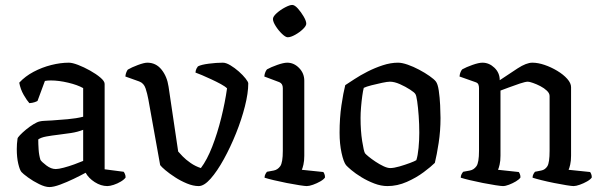

<svg xmlns="http://www.w3.org/2000/svg" viewBox="-20 -754 2428 778"><path d="M180 4Q163 4 138.5 -8Q114 -20 93.5 -35Q73 -50 67 -57Q60 -65 54 -90.5Q48 -116 48 -150Q48 -171 51 -192Q51 -196 61 -206.5Q71 -217 85.5 -229Q100 -241 115.5 -250.5Q131 -260 141 -262Q149 -264 162 -264.5Q175 -265 191 -266Q220 -268 254.5 -271Q289 -274 317 -281V-397Q294 -410 256 -419Q218 -428 186 -428Q179 -428 173 -427.5Q167 -427 162 -426L132 -345Q129 -343 120.5 -340Q112 -337 99 -336Q89 -347 76 -369.5Q63 -392 58 -419Q82 -445 116 -463Q150 -481 187.5 -490.5Q225 -500 259 -500Q273 -500 296.5 -491Q320 -482 345 -468Q370 -454 387 -439.5Q404 -425 404 -414V-68L481 -58Q483 -56 486 -49.5Q489 -43 489 -35Q484 -27 470 -18.5Q456 -10 440.5 -5Q425 0 415 0Q389 0 364 -16Q339 -32 327 -54Q307 -43 279 -29.5Q251 -16 224 -6Q197 4 180 4ZM206 -69Q217 -69 238 -74.5Q259 -80 281 -88Q303 -96 317 -102V-228Q294 -219 267.5 -215Q241 -211 216 -208Q190 -205 168 -201Q146 -197 135 -189Q135 -171 136.5 -148Q138 -125 144 -106Q149 -98 168 -83.5Q187 -69 206 -69Z M785 0Q763 0 737.5 -10.5Q712 -21 689 -36Q666 -51 650 -64.5Q634 -78 629 -85L581 -352Q577 -374 570 -395.5Q563 -417 544 -424L488 -444Q489 -455 492.5 -462.5Q496 -470 498 -472Q513 -481 538.5 -490.5Q564 -500 577 -500Q612 -500 634.5 -472Q657 -444 663 -403L702 -140Q707 -134 720 -120.5Q733 -107 752.5 -93.5Q772 -80 794 -73Q819 -106 840 -160Q861 -214 876.5 -276.5Q892 -339 900 -396Q892 -404 874.5 -413.5Q857 -423 836.5 -432.5Q816 -442 798.5 -449.5Q781 -457 772 -460Q773 -470 776.5 -476.5Q780 -483 782 -485Q795 -492 826 -496Q857 -500 883 -500Q896 -500 913.5 -489.5Q931 -479 947.5 -464.5Q964 -450 975 -436Q986 -422 986 -416Q986 -377 972.5 -323.5Q959 -270 936.5 -214Q914 -158 887 -109Q860 -60 833.5 -30Q807 0 785 0Z M1223 0Q1216 0 1193 -3.5Q1170 -7 1142 -12.5Q1114 -18 1089 -24Q1064 -30 1052 -34Q1052 -42 1055.5 -48.5Q1059 -55 1062 -58L1089 -63Q1105 -66 1115.5 -80.5Q1126 -95 1126 -143V-397Q1126 -415 1112 -421L1051 -444Q1052 -455 1055.5 -462.5Q1059 -470 1062 -473Q1078 -482 1103.5 -491Q1129 -500 1144 -500Q1171 -500 1192 -478.5Q1213 -457 1213 -427V-123Q1213 -102 1209.5 -87Q1206 -72 1203 -66L1290 -57Q1292 -55 1294.5 -49Q1297 -43 1297 -35Q1292 -27 1278 -19Q1264 -11 1248.5 -5.5Q1233 0 1223 0ZM1146 -603Q1137 -603 1122.5 -617Q1108 -631 1097 -648.5Q1086 -666 1086 -677Q1086 -687 1101 -700.5Q1116 -714 1135 -724Q1154 -734 1164 -734Q1174 -734 1187 -719.5Q1200 -705 1210.5 -687Q1221 -669 1221 -658Q1221 -649 1207.5 -636Q1194 -623 1176 -613Q1158 -603 1146 -603Z M1550 0Q1524 0 1496.5 -10.5Q1469 -21 1444.5 -36Q1420 -51 1403.5 -65Q1387 -79 1382 -85Q1372 -98 1364 -134.5Q1356 -171 1356 -216Q1356 -276 1363.5 -327Q1371 -378 1379 -409Q1393 -418 1416.5 -433.5Q1440 -449 1469.5 -464Q1499 -479 1531 -489.5Q1563 -500 1593 -500Q1609 -500 1632 -492Q1655 -484 1678.5 -471.5Q1702 -459 1720.5 -446Q1739 -433 1746 -424Q1754 -414 1758 -386.5Q1762 -359 1763.5 -328Q1765 -297 1765 -276Q1765 -224 1757.5 -175Q1750 -126 1742 -94Q1727 -79 1697 -56.5Q1667 -34 1628.5 -17Q1590 0 1550 0ZM1561 -73Q1576 -73 1598.5 -79.5Q1621 -86 1641 -93.5Q1661 -101 1667 -105Q1673 -123 1676 -154.5Q1679 -186 1679 -216Q1679 -251 1676.5 -285Q1674 -319 1670.5 -343.5Q1667 -368 1663 -373Q1660 -379 1641.5 -391Q1623 -403 1600.5 -413Q1578 -423 1560 -423Q1550 -423 1528.5 -418.5Q1507 -414 1485.5 -408.5Q1464 -403 1454 -398Q1451 -387 1448 -365.5Q1445 -344 1443 -320Q1441 -296 1441 -276Q1441 -224 1447.5 -182.5Q1454 -141 1459 -133Q1462 -129 1473.5 -119.5Q1485 -110 1501.5 -99Q1518 -88 1534 -80.5Q1550 -73 1561 -73Z M2018 0Q2011 0 1988 -3.5Q1965 -7 1937 -12.5Q1909 -18 1884 -24Q1859 -30 1847 -34Q1847 -42 1850.5 -48.5Q1854 -55 1857 -58L1884 -63Q1900 -66 1910.5 -80.5Q1921 -95 1921 -143V-397Q1921 -405 1918.5 -411.5Q1916 -418 1907 -421L1842 -444Q1843 -455 1846.5 -462.5Q1850 -470 1853 -473Q1869 -482 1894.5 -491Q1920 -500 1935 -500Q1962 -500 1983.5 -479.5Q2005 -459 2005 -429Q2042 -454 2077.5 -477Q2113 -500 2137 -500Q2160 -500 2186.5 -491Q2213 -482 2238 -467Q2263 -452 2278.5 -434.5Q2294 -417 2294 -401V-123Q2294 -102 2290.5 -87Q2287 -72 2284 -66L2371 -57Q2373 -55 2375.5 -49Q2378 -43 2378 -35Q2373 -27 2359 -19Q2345 -11 2329.5 -5.5Q2314 0 2304 0Q2297 0 2275 -3.5Q2253 -7 2225.5 -12.5Q2198 -18 2174 -24Q2150 -30 2138 -34Q2138 -42 2141.5 -48.5Q2145 -55 2148 -58L2173 -63Q2189 -66 2198 -80.5Q2207 -95 2207 -143V-365Q2207 -376 2196 -386.5Q2185 -397 2169.5 -405Q2154 -413 2139.5 -418Q2125 -423 2119 -423Q2109 -423 2086.5 -415.5Q2064 -408 2041.5 -399.5Q2019 -391 2008 -387V-123Q2008 -102 2004.5 -87Q2001 -72 1998 -66L2082 -57Q2084 -55 2086.5 -49Q2089 -43 2089 -35Q2084 -27 2070.5 -19Q2057 -11 2042.5 -5.5Q2028 0 2018 0Z"/></svg>

Font: Texturina 72pt Medium
Style: Regular
Weight: 500
Designer: Guillermo Torres Carreño
Foundry: Omnibus-Type
Version: Version 1.002; ttfautohint (v1.8.3)